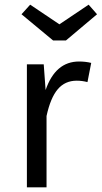

<svg xmlns="http://www.w3.org/2000/svg" viewBox="-20 -801 435 821"><path d="M262 -628H207L72 -740L109 -781L234 -697L359 -781L395 -740ZM175 -416Q217 -538 318 -538Q346 -538 370 -532L354 -450Q331 -456 308 -456Q258 -456 227 -419.5Q196 -383 179 -305V0H95V-526H167Z"/></svg>

Font: FiraGO Book
Style: Regular
Weight: 350
Designer: bBox Type
Foundry: bBox Type GmbH
Version: Version 1.001;PS 001.001;hotconv 1.0.88;makeotf.lib2.5.64775